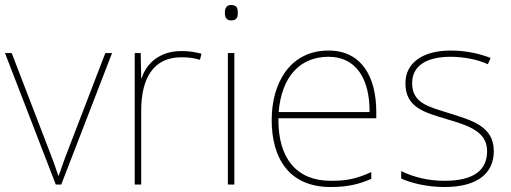

<svg xmlns="http://www.w3.org/2000/svg" viewBox="-20 -741 2050 771"><path d="M204 0H226L430 -528H403L253 -138C236 -95 228 -69 216 -36H214C203 -69 194 -95 177 -138L27 -528H0Z M708 -536C623 -536 568 -488 549 -427H547L545 -528H521V0H547V-297C547 -428 597 -511 708 -511C738 -511 758 -508 783 -501L789 -525C765 -532 740 -536 708 -536Z M908 -721C888 -721 883 -706 883 -690C883 -673 888 -659 908 -659C932 -659 935 -673 935 -690C935 -706 932 -721 908 -721ZM921 -528H895V0H921Z M1299 -538C1145 -538 1071 -408 1071 -259C1071 -104 1142 10 1308 10C1372 10 1420 0 1471 -23V-50C1409 -22 1372 -15 1308 -15C1171 -15 1096 -105 1098 -266H1491V-291C1491 -430 1434 -538 1299 -538ZM1299 -513C1411 -513 1465 -423 1464 -291H1099C1111 -436 1187 -513 1299 -513Z M1963 -134C1963 -235 1873 -258 1785 -286C1704 -312 1635 -325 1635 -407C1635 -478 1694 -513 1790 -513C1843 -513 1902 -501 1939 -483L1950 -508C1908 -525 1853 -538 1790 -538C1678 -538 1608 -489 1608 -407C1608 -309 1683 -290 1776 -262C1864 -236 1936 -212 1936 -134C1936 -60 1886 -15 1765 -15C1703 -15 1644 -28 1591 -54V-24C1629 -7 1692 10 1765 10C1897 10 1963 -45 1963 -134Z"/></svg>

Font: Noto Sans Gurmukhi UI Thin
Style: Regular
Weight: 100
Designer: Jelle Bosma - Monotype Design Team
Foundry: Monotype Imaging Inc.
Version: Version 2.004